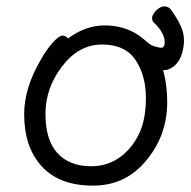

<svg xmlns="http://www.w3.org/2000/svg" viewBox="-20 -566 602 604"><path d="M427 -447 445 -432Q456 -422 470 -419Q484 -415 489.5 -416Q495 -417 497 -425Q501 -439 492 -458.5Q483 -478 462 -497Q457 -504 459 -514Q463 -527 477 -538Q491 -549 504 -545Q514 -542 519 -534Q547 -495 555 -466.5Q563 -438 554 -403Q545 -369 522 -354Q509 -345 493 -345Q506 -301 506 -245Q506 -143 444 -66Q378 18 272.5 18Q167 18 111.5 -42.5Q56 -103 56 -207Q56 -287 106 -374Q126 -410 146 -432Q166 -454 176.5 -454Q187 -454 194 -445Q249 -486 309 -486Q369 -486 413 -457Q420 -452 427 -447ZM267 -43Q316 -43 354.5 -69.5Q393 -96 416 -142Q439 -188 439 -258Q439 -328 406.5 -377Q374 -426 301 -426Q228 -426 175.5 -357.5Q123 -289 123 -207.5Q123 -126 160.5 -84.5Q198 -43 267 -43Z"/></svg>

Font: QiushuiShotai
Style: Regular
Weight: 600
Designer: Fontworks Inc.
Foundry: Fontworks Inc.
Version: Version 1.250